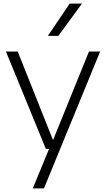

<svg xmlns="http://www.w3.org/2000/svg" viewBox="-20 -828 590 1068"><path d="M475 -541.5H537L224.5 220H162.5L253 0H235L13 -541.5H78.5L275 -48.5ZM246.5 -628.5 367.5 -808H436L304.5 -628.5Z"/></svg>

Font: Encode Sans Semi Expanded Light
Style: Regular
Weight: 300
Width: 6
Designer: Multiple Designers
Foundry: Impallari Type
Version: Version 2.000